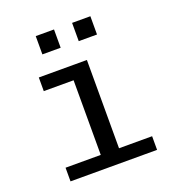

<svg xmlns="http://www.w3.org/2000/svg" viewBox="-132 -831 863 938"><g transform="rotate(-20 300.0 -362.5)"><path d="M442 -630H347V-725H442ZM253 -630H158V-725H253ZM353 -71H525V0H75V-71H258V-459H103V-530H353Z"/></g></svg>

Font: Edlo
Style: Regular
Weight: 400
Monospace: yes
Version: Version 0.01